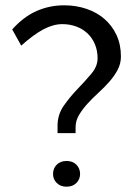

<svg xmlns="http://www.w3.org/2000/svg" viewBox="-20 -698 513 724"><path d="M231 6Q208 6 194 -8Q180 -22 180 -42Q180 -63 194 -77Q208 -91 231 -91Q254 -91 268 -77Q282 -63 282 -42Q282 -22 268 -8Q254 6 231 6ZM197 -196V-224Q197 -266 220.5 -299.5Q244 -333 272.5 -362.5Q301 -392 324.5 -420Q348 -448 348 -478Q348 -507 338 -531Q328 -555 310 -572Q292 -589 267.5 -598Q243 -607 215 -607Q181 -607 144 -587.5Q107 -568 60 -526L26 -587Q69 -635 118 -656.5Q167 -678 222 -678Q267 -678 306.5 -664.5Q346 -651 374.5 -626Q403 -601 419.5 -565.5Q436 -530 436 -485Q436 -458 423.5 -434.5Q411 -411 392 -389.5Q373 -368 350.5 -347.5Q328 -327 309 -306Q290 -285 277.5 -263.5Q265 -242 265 -218V-196Z"/></svg>

Font: Gantari
Style: Regular
Weight: 400
Designer: Anugrah Pasau
Foundry: Lafontype
Version: Version 1.000; ttfautohint (v1.8.4)